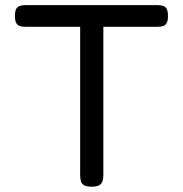

<svg xmlns="http://www.w3.org/2000/svg" viewBox="-20 -708 704 739"><path d="M586.5 -688.2Q599.5 -688.2 608.2 -685.2Q617 -682.2 621.8 -673.4Q626.5 -664.5 626.5 -645.8Q626.5 -628 621.4 -619Q616.2 -610 607 -607.4Q597.8 -604.8 584.8 -604.8H377.8V-34.2Q377.8 -20.5 374.5 -10.5Q371.2 -0.5 361.8 5Q352.2 10.5 332.5 10.5Q313.2 10.5 303.6 4.9Q294 -0.8 291.2 -11.1Q288.5 -21.5 288.5 -35.2V-604.8H79Q66.2 -604.8 57 -607.5Q47.8 -610.2 42.6 -619.1Q37.5 -628 37.5 -646Q37.5 -664.5 42.2 -673.4Q47 -682.2 56.4 -685.2Q65.8 -688.2 77.8 -688.2Z"/></svg>

Font: Fredoka Light
Style: Regular
Weight: 300
Designer: Ben Nathan
Foundry: Milena B. Brandão, Ben Nathan
Version: Version 2.001